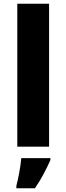

<svg xmlns="http://www.w3.org/2000/svg" viewBox="-20 -846 353 1021"><path d="M241 -66V-826H72V-66ZM248 5V-5H93C90 36 78 101 67 142V155H166C202 102 226 54 248 5Z"/></svg>

Font: Noto Sans Malayalam UI ExtraBold
Style: Regular
Weight: 800
Designer: Jelle Bosma - Monotype Design Team
Foundry: Monotype Imaging Inc.
Version: Version 2.104